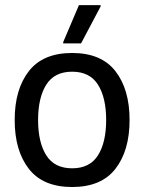

<svg xmlns="http://www.w3.org/2000/svg" viewBox="-20 -720 565 752"><path d="M262.5 12.5Q148.3 12.5 92.9 -58.8Q37.5 -130 37.5 -250Q37.5 -370 92.9 -441.2Q148.3 -512.5 262.5 -512.5Q376.7 -512.5 432.1 -441.2Q487.5 -370 487.5 -250Q487.5 -130 432.1 -58.8Q376.7 12.5 262.5 12.5ZM262.5 -60.8Q331.7 -60.8 363.8 -111.7Q395.8 -162.5 395.8 -250Q395.8 -337.5 363.8 -388.3Q331.7 -439.2 262.5 -439.2Q193.3 -439.2 161.2 -388.3Q129.2 -337.5 129.2 -250Q129.2 -162.5 161.2 -111.7Q193.3 -60.8 262.5 -60.8ZM297.5 -550H227.5V-555L289.2 -700H374.2V-695Z"/></svg>

Font: Familjen Grotesk Variable
Style: Regular
Weight: 400
Designer: Anders Wikstroem, Jonas Baeckman, Matilda Gysing, Kristian Moeller
Foundry: Familjen STHLM AB
Version: Version 2.000